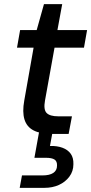

<svg xmlns="http://www.w3.org/2000/svg" viewBox="-20 -646 440 926"><path d="M229 0Q175 0 142 -17Q109 -34 98 -70Q87 -106 97 -161L142 -416H62L77 -501H157L192 -626H280L257 -501H400L385 -416H243L197 -161Q189 -117 205 -101Q221 -85 261 -85H327L311 0ZM75 260 86 200H185Q219 200 237 188Q255 176 255 153Q256 132 243 123.5Q230 115 201 115H146L168 -7H233L221 58Q255 57 281 66.5Q307 76 321 95.5Q335 115 334 146Q334 180 314.5 206Q295 232 264 246Q233 260 194 260Z"/></svg>

Font: DM Sans 18pt Medium
Style: Italic
Weight: 500
Italic angle: -10°
Designer: Colophon Foundry, Jonny Pinhorn
Foundry: Colophon Foundry
Version: Version 4.004;gftools[0.9.30]